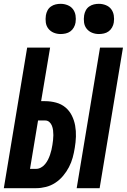

<svg xmlns="http://www.w3.org/2000/svg" viewBox="-27 -984 663 1004"><path d="M374 0 496 -735H616L494 0ZM-7 0 115 -735H235L188 -455H209Q238 -455 266 -447.5Q294 -440 315 -422.5Q336 -405 348.5 -380Q361 -355 366 -327Q371 -299 370 -269.5Q369 -240 364 -211Q360 -185 353 -159.5Q346 -134 333.5 -110Q321 -86 303 -64.5Q285 -43 262 -28Q239 -13 213 -6.5Q187 0 162 0ZM130 -101H162Q175 -101 187.5 -108Q200 -115 209 -126Q218 -137 224 -149Q230 -161 234.5 -174Q239 -187 242 -200Q245 -213 247 -226Q249 -239 250.5 -252Q252 -265 252 -277.5Q252 -290 250.5 -302.5Q249 -315 244.5 -326.5Q240 -338 231 -346Q222 -354 209 -354H172ZM490 -806Q471 -806 454 -813Q437 -820 426 -834Q415 -848 412.5 -866.5Q410 -885 413 -904Q415 -917 421.5 -929.5Q428 -942 439.5 -950Q451 -958 464 -961Q477 -964 490 -964Q509 -964 526.5 -957Q544 -950 554.5 -936Q565 -922 568 -903.5Q571 -885 568 -866Q566 -853 559 -840.5Q552 -828 541 -820Q530 -812 516.5 -809Q503 -806 490 -806ZM290 -806Q271 -806 254 -813Q237 -820 226 -834Q215 -848 212.5 -866.5Q210 -885 213 -904Q215 -917 221.5 -929.5Q228 -942 239.5 -950Q251 -958 264 -961Q277 -964 290 -964Q309 -964 326.5 -957Q344 -950 354.5 -936Q365 -922 368 -903.5Q371 -885 368 -866Q366 -853 359 -840.5Q352 -828 341 -820Q330 -812 316.5 -809Q303 -806 290 -806Z"/></svg>

Font: Iosevka Curly Extended Oblique
Style: Bold
Weight: 700
Width: 7
Italic angle: -9°
Monospace: yes
Designer: Belleve Invis
Foundry: Belleve Invis
Version: Version 11.1.0; ttfautohint (v1.8.3)